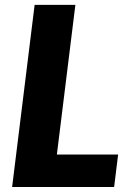

<svg xmlns="http://www.w3.org/2000/svg" viewBox="-20 -748 530 768"><path d="M207.5 -130H452.5L436.5 0H28.5L118.5 -728.5H281.5Z"/></svg>

Font: Lato Black
Style: Italic
Weight: 900
Italic angle: -7°
Designer: Lukasz Dziedzic
Foundry: tyPoland Lukasz Dziedzic
Version: Version 2.007; 2014-02-27